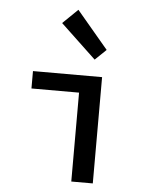

<svg xmlns="http://www.w3.org/2000/svg" viewBox="-55 -833 710 880"><g transform="rotate(5 300.0 -393.5)"><path d="M306 0V-409H87V-489H405V0ZM364 -566 201 -720 270 -787 415 -615Z"/></g></svg>

Font: TypoPRO Source Code Pro
Style: Regular
Weight: 500
Monospace: yes
Designer: Paul D. Hunt, Teo Tuominen
Foundry: Adobe Systems Incorporated
Version: Version 2.010;PS 1.0;hotconv 1.0.84;makeotf.lib2.5.63406